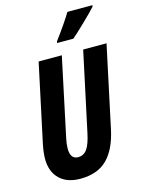

<svg xmlns="http://www.w3.org/2000/svg" viewBox="-139 -1030 834 1120"><g transform="rotate(-15 277.5 -470.0)"><path d="M34 -155Q34 -191 44 -241L145 -714H285L184 -238Q177 -207 177 -179Q177 -115 224 -115Q258 -115 278.5 -144Q299 -173 313 -242L414 -714H555L450 -222Q425 -106 366.5 -48Q308 10 204 10Q124 10 79 -34Q34 -78 34 -155ZM279 -800Q348 -893 382 -950H533L532 -942Q511 -918 456 -865Q401 -812 375 -790H277Z"/></g></svg>

Font: Noto Sans Display Ex Bold Cond
Style: Italic
Weight: 800
Width: 3
Italic angle: -12°
Designer: Monotype Design team
Foundry: Monotype Imaging Inc.
Version: Version 1.000